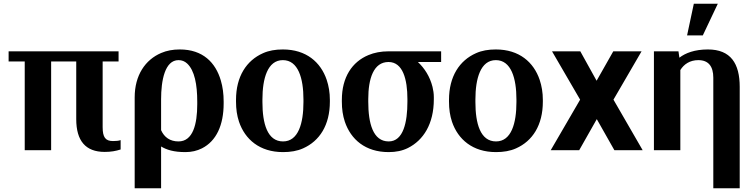

<svg xmlns="http://www.w3.org/2000/svg" viewBox="-20 -802 4022 1025"><path d="M26 -474H112V0H253V-474H387V-166C387 -50 437 9 539 9C573 9 599 4 624 -4V-54C613 -50 598 -49 583 -49C543 -49 528 -69 528 -123V-474H613V-528H26Z M699 203H840V-20C870 -2 908 10 970 10C1003 10 1032 3 1058 -10C1135 -49 1174 -134 1174 -250V-260C1174 -301 1169 -338 1159 -372C1131 -468 1063 -538 940 -538C903 -538 870 -532 840 -519C756 -483 699 -401 699 -282ZM840 -107V-272C840 -372 860 -481 933 -481C951 -481 966 -475 979 -463C1019 -426 1033 -350 1033 -259V-245C1033 -139 1010 -47 933 -47C888 -47 857 -69 840 -107Z M1240 -259C1240 -220 1245 -185 1256 -152C1288 -58 1366 10 1491 10C1531 10 1567 4 1598 -10C1686 -49 1741 -134 1741 -259V-269C1741 -308 1735 -343 1724 -376C1692 -470 1615 -538 1490 -538C1450 -538 1415 -532 1384 -518C1296 -479 1240 -394 1240 -269ZM1381 -257V-271C1381 -382 1408 -481 1490 -481C1572 -481 1600 -384 1600 -271V-257C1600 -144 1573 -47 1491 -47C1407 -47 1381 -143 1381 -257Z M1805 -259C1805 -220 1810 -185 1821 -152C1853 -58 1930 10 2055 10C2094 10 2128 3 2158 -12C2240 -53 2296 -140 2296 -272V-284C2296 -303 2293 -321 2289 -338C2275 -394 2246 -438 2211 -471H2335V-528H2054C2014 -528 1978 -521 1947 -508C1860 -472 1805 -390 1805 -269ZM1946 -259V-273C1946 -382 1974 -471 2054 -471C2131 -471 2155 -378 2155 -273V-259C2155 -151 2134 -47 2055 -47C1971 -47 1946 -144 1946 -259Z M2377 -259C2377 -220 2382 -185 2393 -152C2425 -58 2503 10 2628 10C2668 10 2704 4 2735 -10C2823 -49 2878 -134 2878 -259V-269C2878 -308 2872 -343 2861 -376C2829 -470 2752 -538 2627 -538C2587 -538 2552 -532 2521 -518C2433 -479 2377 -394 2377 -269ZM2518 -257V-271C2518 -382 2545 -481 2627 -481C2709 -481 2737 -384 2737 -271V-257C2737 -144 2710 -47 2628 -47C2544 -47 2518 -143 2518 -257Z M2920 0H3072L3166 -166L3260 0H3411L3255 -270L3405 -528H3254L3165 -371L3078 -528H2927L3077 -270Z M3471 0H3612V-428C3631 -459 3663 -481 3708 -481C3762 -481 3788 -448 3788 -387V203H3929V-338C3929 -463 3881 -538 3759 -538C3689 -538 3639 -519 3607 -494L3602 -528H3471ZM3648 -613H3732L3812 -782H3684Z"/></svg>

Font: Aerodynamic
Style: Regular
Weight: 500
Designer: Google
Version: Version 2.000980; 2014